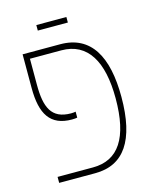

<svg xmlns="http://www.w3.org/2000/svg" viewBox="-106 -765 681 839"><g transform="rotate(-15 234.5 -346.0)"><path d="M139 -667H275V-692H139ZM57 0H220C350 0 417 -96 417 -293C417 -475 357 -584 218 -584H48V-431C48 -314 85 -253 183 -253C194 -253 201 -254 207 -255V-282C201 -281 196 -280 186 -280C97 -280 74 -338 74 -439V-557H216C335 -557 391 -460 391 -293C391 -115 333 -27 217 -27H57Z"/></g></svg>

Font: Noto Sans Hebrew Condensed Thin
Style: Regular
Weight: 100
Width: 3
Designer: Monotype Design Team
Foundry: Monotype Imaging Inc.
Version: Version 2.004